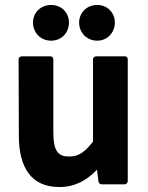

<svg xmlns="http://www.w3.org/2000/svg" viewBox="-20 -730 596 774"><path d="M56 -183C56 -56 105 24 219 24C282 24 330 -3 371 -46L377 2C378 7 382 13 389 13H483C488 13 495 8 495 0V-491C495 -496 491 -503 483 -503H368C363 -503 355 -499 355 -491V-159C320 -115 296 -99 259 -99C215 -99 195 -119 195 -198V-491C195 -496 191 -503 183 -503H68C63 -503 55 -499 55 -491ZM186 -566C228 -566 258 -598 258 -639C258 -679 228 -710 186 -710C144 -710 113 -679 113 -639C113 -598 144 -566 186 -566ZM372 -566C413 -566 443 -599 443 -639C443 -679 413 -710 372 -710C330 -710 299 -679 299 -639C299 -598 330 -566 372 -566Z"/></svg>

Font: Falling Sky
Style: Bd
Weight: 700
Designer: Paul D. Hunt
Foundry: Adobe Systems Incorporated
Version: Version 1.02